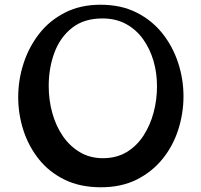

<svg xmlns="http://www.w3.org/2000/svg" viewBox="-20 -779 852 812"><path d="M407 13Q319 13 253.5 -19Q188 -51 144.5 -105.5Q101 -160 79 -228Q57 -296 57 -368Q57 -441 79.5 -510.5Q102 -580 145.5 -636Q189 -692 254.5 -725.5Q320 -759 405 -759Q492 -759 557.5 -726Q623 -693 667 -637.5Q711 -582 733.5 -513Q756 -444 756 -372Q756 -300 734 -231Q712 -162 667.5 -107Q623 -52 558 -19.5Q493 13 407 13ZM415 -110Q473 -110 516 -136Q559 -162 587.5 -206.5Q616 -251 630 -304.5Q644 -358 644 -414Q644 -471 629 -522Q614 -573 585 -613.5Q556 -654 513 -677.5Q470 -701 413 -701Q335 -701 284.5 -661Q234 -621 210 -556Q186 -491 186 -415Q186 -355 201.5 -300Q217 -245 246.5 -202.5Q276 -160 318.5 -135Q361 -110 415 -110Z"/></svg>

Font: Marhey Light
Style: Regular
Weight: 400
Version: Version 1.000